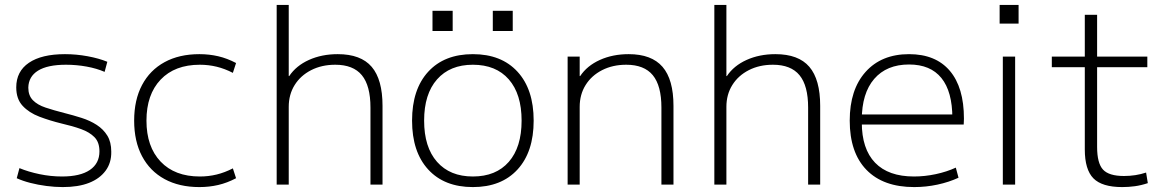

<svg xmlns="http://www.w3.org/2000/svg" viewBox="-20 -750 4731 780"><path d="M235 10Q203 10 168.5 5.5Q134 1 103 -7Q72 -15 48 -26L59 -67Q95 -52 140.5 -42.5Q186 -33 232 -33Q306 -33 345 -59.5Q384 -86 384 -135Q384 -172 364 -192.5Q344 -213 309.5 -225.5Q275 -238 231 -248Q182 -260 140 -276Q98 -292 72 -320Q46 -348 46 -395Q46 -460 97.5 -495Q149 -530 244 -530Q290 -530 336 -521.5Q382 -513 416 -499L405 -458Q373 -472 332 -479.5Q291 -487 248 -487Q173 -487 134.5 -463Q96 -439 95 -394Q95 -362 113.5 -343Q132 -324 165 -313Q198 -302 241 -291Q277 -282 311.5 -271Q346 -260 373 -242.5Q400 -225 416 -199Q432 -173 432 -134Q433 -89 409 -56.5Q385 -24 341.5 -7Q298 10 235 10Z M790 10Q708 10 648.5 -22.5Q589 -55 557 -115.5Q525 -176 525 -260Q525 -344 557 -404.5Q589 -465 648.5 -497.5Q708 -530 790 -530Q830 -530 866.5 -521.5Q903 -513 939 -494L926 -454Q893 -471 860 -479Q827 -487 792 -487Q690 -487 632.5 -426.5Q575 -366 575 -260Q575 -154 632.5 -93.5Q690 -33 792 -33Q827 -33 860 -41Q893 -49 926 -66L939 -26Q903 -7 866.5 1.5Q830 10 790 10Z M1104 0V-730H1153V-441H1155Q1183 -483 1235 -506.5Q1287 -530 1352 -530Q1446 -530 1490 -478.5Q1534 -427 1534 -320V0H1485V-313Q1485 -402 1450 -444.5Q1415 -487 1342 -487Q1287 -487 1244 -465Q1201 -443 1177 -404.5Q1153 -366 1153 -316V0Z M1901 10Q1785 10 1719.5 -61.5Q1654 -133 1654 -260Q1654 -387 1719.5 -458.5Q1785 -530 1901 -530Q2017 -530 2082.5 -458.5Q2148 -387 2148 -260Q2148 -133 2082.5 -61.5Q2017 10 1901 10ZM1901 -33Q1995 -33 2047 -92.5Q2099 -152 2099 -260Q2099 -368 2047 -427.5Q1995 -487 1901 -487Q1808 -487 1755.5 -427.5Q1703 -368 1703 -260Q1703 -152 1755.5 -92.5Q1808 -33 1901 -33ZM1982 -624V-706H2063V-624ZM1737 -624V-706H1819V-624Z M2286 0V-520H2335V-441H2337Q2365 -483 2417 -506.5Q2469 -530 2534 -530Q2627 -530 2671.5 -478.5Q2716 -427 2716 -320V0H2667V-313Q2667 -402 2632 -444.5Q2597 -487 2524 -487Q2469 -487 2426 -465Q2383 -443 2359 -404.5Q2335 -366 2335 -316V0Z M2882 0V-730H2931V-441H2933Q2961 -483 3013 -506.5Q3065 -530 3130 -530Q3224 -530 3268 -478.5Q3312 -427 3312 -320V0H3263V-313Q3263 -402 3228 -444.5Q3193 -487 3120 -487Q3065 -487 3022 -465Q2979 -443 2955 -404.5Q2931 -366 2931 -316V0Z M3694 10Q3568 10 3500 -60Q3432 -130 3432 -260Q3432 -386 3496.5 -458Q3561 -530 3673 -530Q3781 -530 3838.5 -462.5Q3896 -395 3896 -268Q3896 -261 3895.5 -255Q3895 -249 3895 -244H3459V-285H3861L3849 -270Q3849 -378 3804.5 -433Q3760 -488 3673 -488Q3582 -488 3531.5 -429.5Q3481 -371 3481 -263V-253Q3481 -145 3535 -89Q3589 -33 3693 -33Q3737 -33 3781.5 -42.5Q3826 -52 3863 -69L3874 -28Q3835 -10 3788.5 0Q3742 10 3694 10Z M4041 -654V-730H4118V-654ZM4054 0V-520H4104V0Z M4539 10Q4457 10 4422 -25.5Q4387 -61 4387 -143V-477H4253V-520H4387V-690H4437V-520H4641V-477H4437V-153Q4437 -87 4461 -61Q4485 -35 4546 -35Q4570 -35 4592.5 -38.5Q4615 -42 4636 -49L4643 -6Q4616 3 4590.5 6.5Q4565 10 4539 10Z"/></svg>

Font: M PLUS 1 Thin Light
Style: Regular
Weight: 300
Version: Version 1.001